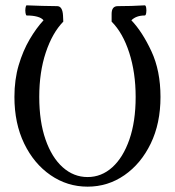

<svg xmlns="http://www.w3.org/2000/svg" viewBox="-20 -686 655 719"><path d="M308 13Q232 13 169.5 -30Q107 -73 70.5 -148.5Q34 -224 34 -323Q34 -388 50 -442Q66 -496 91 -538.5Q116 -581 143 -610Q136 -619 119.5 -623.5Q103 -628 80 -628Q77 -628 75.5 -637.5Q74 -647 75.5 -656.5Q77 -666 80 -666Q109 -665 138 -664Q167 -663 194 -663Q214 -663 216 -628L217 -605Q176 -563 151.5 -489.5Q127 -416 127 -323Q127 -231 150.5 -163.5Q174 -96 215 -59.5Q256 -23 308 -23Q360 -23 400.5 -59.5Q441 -96 464.5 -163.5Q488 -231 488 -323Q488 -414 464 -488.5Q440 -563 398 -605V-634Q398 -663 421 -663Q473 -663 522 -666Q526 -666 527.5 -656.5Q529 -647 527.5 -637.5Q526 -628 522 -628Q490 -628 472 -610Q513 -567 547 -494Q581 -421 581 -323Q581 -224 544.5 -148.5Q508 -73 446 -30Q384 13 308 13Z"/></svg>

Font: Junicode Two Beta Condensed
Style: Regular
Weight: 400
Width: 3
Designer: Peter S. Baker
Foundry: Briery Creek Software
Version: Version 1.053; ttfautohint (v1.8.4)